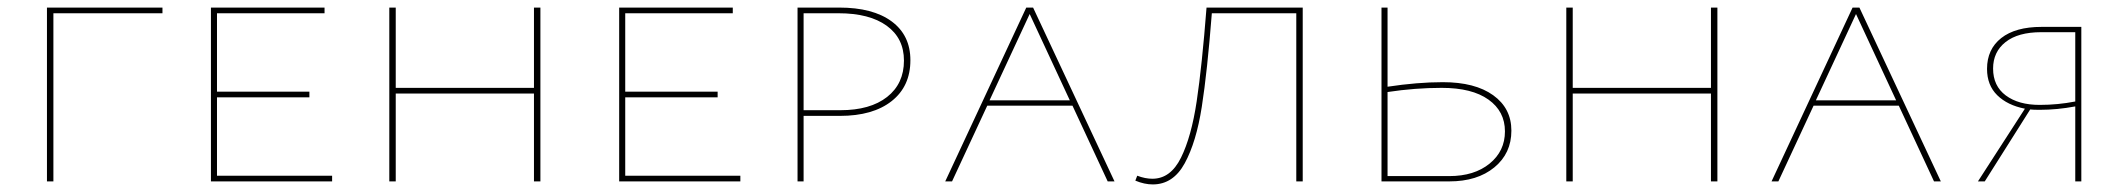

<svg xmlns="http://www.w3.org/2000/svg" viewBox="-20 -479 5610 507"><path d="M409 -444H121V0H104V-459H409Z M857 -15V0H537V-459H837V-444H553V-237H797V-222H553V-15Z M1407 -459V0H1390V-232H1025V0H1008V-459H1025V-247H1390V-459Z M1935 -15V0H1615V-459H1915V-444H1631V-237H1875V-222H1631V-15Z M2384 -320Q2384 -251 2334.5 -212Q2285 -173 2198 -173H2102V0H2086V-459H2196Q2285 -459 2334.5 -422.5Q2384 -386 2384 -320ZM2367 -319Q2367 -378 2321.5 -411Q2276 -444 2194 -444H2102V-188H2199Q2278 -188 2322.5 -223Q2367 -258 2367 -319Z M2812 -200H2587L2494 0H2476L2690 -459H2708L2923 0H2905ZM2805 -214 2699 -442 2593 -214Z M3420 0H3403V-444H3180Q3168 -290 3153.5 -197Q3139 -104 3108.5 -48Q3078 8 3024 8Q3002 8 2978 -2L2983 -15Q3004 -7 3023 -7Q3071 -7 3098.5 -62.5Q3126 -118 3140 -211.5Q3154 -305 3166 -459H3420Z M3971 -134Q3971 -74 3926 -37Q3881 0 3807 0H3628V-459H3644V-250Q3723 -262 3790 -262Q3875 -262 3923 -227.5Q3971 -193 3971 -134ZM3954 -132Q3954 -185 3910.5 -216Q3867 -247 3787 -247Q3717 -247 3644 -236V-14H3807Q3873 -14 3913.5 -47Q3954 -80 3954 -132Z M4515 -459V0H4498V-232H4133V0H4116V-459H4133V-247H4498V-459Z M4994 -200H4769L4676 0H4658L4872 -459H4890L5105 0H5087ZM4987 -214 4881 -442 4775 -214Z M5476 -408V0H5460V-198Q5412 -189 5366 -189Q5349 -189 5341 -190L5221 0H5203L5327 -192Q5281 -201 5254 -227.5Q5227 -254 5227 -297Q5227 -349 5264.5 -378.5Q5302 -408 5371 -408ZM5460 -211V-394H5370Q5309 -394 5276 -368Q5243 -342 5243 -298Q5243 -252 5276.5 -227Q5310 -202 5366 -202Q5414 -202 5460 -211Z"/></svg>

Font: Ysabeau SC Thin
Style: Regular
Weight: 200
Designer: Christian Thalmann (Catharsis Fonts)
Version: Version 0.003